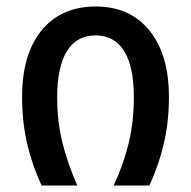

<svg xmlns="http://www.w3.org/2000/svg" viewBox="-20 -571 588 591"><path d="M48 -273Q48 -404 108 -477.5Q168 -551 275 -551Q380 -551 440 -477Q500 -403 500 -273Q500 -198 485 -132Q470 -66 440 0H330Q361 -67 376.5 -132Q392 -197 392 -271Q392 -366 362 -414Q332 -462 274 -462Q216 -462 186 -413.5Q156 -365 156 -271Q156 -199 171.5 -134.5Q187 -70 218 0H108Q78 -65 63 -131Q48 -197 48 -273Z"/></svg>

Font: Noto Sans Georgian Medium Narrow
Style: Regular
Weight: 500
Width: 4
Designer: Monotype Design team
Foundry: Monotype Imaging Inc.
Version: Version 1.000